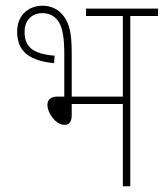

<svg xmlns="http://www.w3.org/2000/svg" viewBox="-20 -652 573 672"><path d="M129 -632C81 -632 40 -600 40 -541C40 -469 87 -439 169 -431L171 -457C90 -464 66 -491 66 -541C66 -577 88 -606 128 -606C153 -606 171 -596 184 -578C200 -553 205 -517 205 -462V-314H182C155 -314 146 -301 146 -284C146 -258 174 -215 206 -215C221 -215 231 -224 231 -249V-288H410V0H436V-596H533V-622H281V-596H410V-314H231V-467C231 -535 223 -568 204 -594C185 -620 159 -632 129 -632Z"/></svg>

Font: Noto Sans Condensed Thin
Style: Italic
Weight: 100
Width: 3
Italic angle: -12°
Designer: Monotype Design Team
Foundry: Monotype Imaging Inc.
Version: Version 2.013